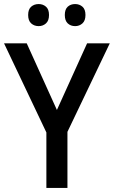

<svg xmlns="http://www.w3.org/2000/svg" viewBox="-20 -1021 562 948"><path d="M261 -478 410 -807H522L313 -370V-93H209V-367L0 -807H112ZM119 -947Q119 -975 134 -988Q149 -1001 171 -1001Q192 -1001 207 -988Q222 -975 222 -947Q222 -919 207 -905.5Q192 -892 171 -892Q149 -892 134 -905.5Q119 -919 119 -947ZM300 -947Q300 -975 314.5 -988Q329 -1001 351 -1001Q372 -1001 387 -988Q402 -975 402 -947Q402 -919 387 -905.5Q372 -892 351 -892Q329 -892 314.5 -905.5Q300 -919 300 -947Z"/></svg>

Font: Noto Sans Telugu UI SemiCondensed Medium
Style: Regular
Weight: 500
Width: 4
Designer: Jelle Bosma - Monotype Design Team
Foundry: Monotype Imaging Inc.
Version: Version 2.005; ttfautohint (v1.8.4.7-5d5b)